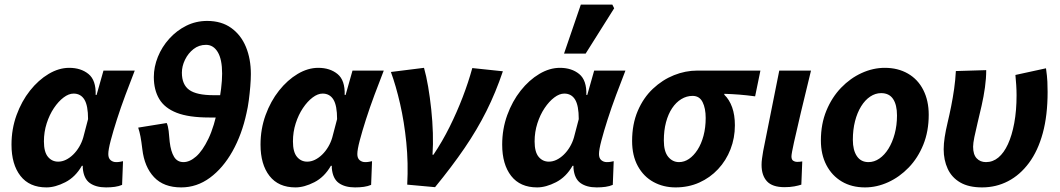

<svg xmlns="http://www.w3.org/2000/svg" viewBox="-20 -803 4608 835"><path d="M182 12Q108 12 69 -38Q30 -88 30 -174Q30 -242 52 -302.5Q74 -363 110.5 -409Q147 -455 191.5 -481.5Q236 -508 281 -508Q332 -508 365 -481Q398 -454 396 -390H400L430 -496H566Q546 -445 525.5 -390Q505 -335 488.5 -283.5Q472 -232 461.5 -192Q451 -152 451 -133Q451 -115 461 -106.5Q471 -98 485 -98Q496 -98 502.5 -99.5Q509 -101 515 -102L511 1Q497 7 479.5 9.5Q462 12 441 12Q397 12 370.5 -7Q344 -26 340 -72Q340 -74 340 -76.5Q340 -79 340 -82H336Q308 -33 264 -10.5Q220 12 182 12ZM233 -100Q250 -100 266.5 -108Q283 -116 298 -130.5Q313 -145 324.5 -164.5Q336 -184 342 -205L363 -285Q363 -344 347 -370Q331 -396 300 -396Q279 -396 256.5 -379Q234 -362 214.5 -333Q195 -304 183 -266.5Q171 -229 171 -188Q171 -142 188.5 -121Q206 -100 233 -100Z M768 12Q692 12 650 -32.5Q608 -77 599 -154Q595 -188 591 -209Q587 -230 581 -248L705 -268Q711 -255 713.5 -233.5Q716 -212 718 -186Q723 -144 737 -121Q751 -98 778 -98Q805 -98 833 -122.5Q861 -147 886.5 -200Q912 -253 929 -340Q937 -381 941.5 -417Q946 -453 946 -483Q946 -545 927 -576.5Q908 -608 876 -608Q845 -608 821.5 -589.5Q798 -571 784.5 -543Q771 -515 771 -487Q771 -435 803 -412Q835 -389 909 -389H956L946 -292H890Q801 -292 748.5 -312.5Q696 -333 672.5 -372.5Q649 -412 649 -468Q649 -512 666.5 -555.5Q684 -599 716 -634.5Q748 -670 790 -691Q832 -712 881 -712Q943 -712 985.5 -681.5Q1028 -651 1049.5 -599Q1071 -547 1071 -481Q1071 -458 1068.5 -427.5Q1066 -397 1062 -366.5Q1058 -336 1052 -311Q1032 -218 991 -145Q950 -72 893 -30Q836 12 768 12Z M1265 12Q1191 12 1152 -38Q1113 -88 1113 -174Q1113 -242 1135 -302.5Q1157 -363 1193.5 -409Q1230 -455 1274.5 -481.5Q1319 -508 1364 -508Q1415 -508 1448 -481Q1481 -454 1479 -390H1483L1513 -496H1649Q1629 -445 1608.5 -390Q1588 -335 1571.5 -283.5Q1555 -232 1544.5 -192Q1534 -152 1534 -133Q1534 -115 1544 -106.5Q1554 -98 1568 -98Q1579 -98 1585.5 -99.5Q1592 -101 1598 -102L1594 1Q1580 7 1562.5 9.5Q1545 12 1524 12Q1480 12 1453.5 -7Q1427 -26 1423 -72Q1423 -74 1423 -76.5Q1423 -79 1423 -82H1419Q1391 -33 1347 -10.5Q1303 12 1265 12ZM1316 -100Q1333 -100 1349.5 -108Q1366 -116 1381 -130.5Q1396 -145 1407.5 -164.5Q1419 -184 1425 -205L1446 -285Q1446 -344 1430 -370Q1414 -396 1383 -396Q1362 -396 1339.5 -379Q1317 -362 1297.5 -333Q1278 -304 1266 -266.5Q1254 -229 1254 -188Q1254 -142 1271.5 -121Q1289 -100 1316 -100Z M1751 0Q1756 -94 1747 -183.5Q1738 -273 1720 -351.5Q1702 -430 1680 -490L1824 -508Q1834 -473 1842 -426Q1850 -379 1855.5 -327Q1861 -275 1862.5 -224.5Q1864 -174 1861 -130H1865Q1904 -188 1935.5 -251.5Q1967 -315 1992 -380Q2017 -445 2034 -507L2167 -493Q2136 -401 2095.5 -320Q2055 -239 2000 -158.5Q1945 -78 1872 11Z M2316 12Q2242 12 2203 -38Q2164 -88 2164 -174Q2164 -242 2186 -302.5Q2208 -363 2244.5 -409Q2281 -455 2325.5 -481.5Q2370 -508 2415 -508Q2466 -508 2499 -481Q2532 -454 2530 -390H2534L2564 -496H2700Q2680 -445 2659.5 -390Q2639 -335 2622.5 -283.5Q2606 -232 2595.5 -192Q2585 -152 2585 -133Q2585 -115 2595 -106.5Q2605 -98 2619 -98Q2630 -98 2636.5 -99.5Q2643 -101 2649 -102L2645 1Q2631 7 2613.5 9.5Q2596 12 2575 12Q2531 12 2504.5 -7Q2478 -26 2474 -72Q2474 -74 2474 -76.5Q2474 -79 2474 -82H2470Q2442 -33 2398 -10.5Q2354 12 2316 12ZM2367 -100Q2384 -100 2400.5 -108Q2417 -116 2432 -130.5Q2447 -145 2458.5 -164.5Q2470 -184 2476 -205L2497 -285Q2497 -344 2481 -370Q2465 -396 2434 -396Q2413 -396 2390.5 -379Q2368 -362 2348.5 -333Q2329 -304 2317 -266.5Q2305 -229 2305 -188Q2305 -142 2322.5 -121Q2340 -100 2367 -100ZM2433 -570 2506 -783H2643L2651 -767L2527 -570Z M2918 12Q2865 12 2822 -11.5Q2779 -35 2754 -80.5Q2729 -126 2729 -190Q2729 -263 2753.5 -320.5Q2778 -378 2819.5 -417Q2861 -456 2911 -476Q2961 -496 3012 -496H3287L3264 -384Q3227 -389 3195.5 -391.5Q3164 -394 3130 -395V-391Q3152 -370 3164 -336.5Q3176 -303 3176 -258Q3176 -203 3157 -154Q3138 -105 3103 -67.5Q3068 -30 3021 -9Q2974 12 2918 12ZM2933 -98Q2956 -98 2976.5 -112Q2997 -126 3013.5 -151.5Q3030 -177 3039.5 -212.5Q3049 -248 3049 -290Q3049 -332 3035.5 -359Q3022 -386 2992 -386Q2966 -386 2943 -372Q2920 -358 2903 -332.5Q2886 -307 2876.5 -271.5Q2867 -236 2867 -192Q2867 -144 2886 -121Q2905 -98 2933 -98Z M3392 11Q3339 11 3315.5 -14.5Q3292 -40 3292 -86Q3292 -99 3294 -113.5Q3296 -128 3299 -146L3369 -496H3507Q3482 -394 3463 -314Q3444 -234 3433 -184Q3422 -134 3422 -123Q3422 -109 3429.5 -104Q3437 -99 3446 -99Q3451 -99 3457 -99.5Q3463 -100 3469 -101L3465 0Q3453 4 3434.5 7.5Q3416 11 3392 11Z M3742 12Q3684 12 3641 -13.5Q3598 -39 3574 -85Q3550 -131 3550 -192Q3550 -264 3574 -322Q3598 -380 3638 -421.5Q3678 -463 3727.5 -485.5Q3777 -508 3828 -508Q3885 -508 3928.5 -483Q3972 -458 3995.5 -411.5Q4019 -365 4019 -304Q4019 -232 3995.5 -174Q3972 -116 3932 -74.5Q3892 -33 3842.5 -10.5Q3793 12 3742 12ZM3757 -98Q3782 -98 3804.5 -113.5Q3827 -129 3844 -156.5Q3861 -184 3871 -221Q3881 -258 3881 -301Q3881 -347 3864 -372.5Q3847 -398 3812 -398Q3787 -398 3764.5 -383Q3742 -368 3725 -340.5Q3708 -313 3698.5 -276Q3689 -239 3689 -195Q3689 -150 3706.5 -124Q3724 -98 3757 -98Z M4251 12Q4193 12 4156 -9.5Q4119 -31 4101.5 -69Q4084 -107 4084 -154Q4084 -178 4088.5 -207Q4093 -236 4101 -269.5Q4109 -303 4116.5 -340.5Q4124 -378 4129.5 -416.5Q4135 -455 4137 -494L4269 -498Q4269 -462 4263.5 -422.5Q4258 -383 4249 -343.5Q4240 -304 4231.5 -269Q4223 -234 4217.5 -207Q4212 -180 4212 -165Q4212 -131 4227.5 -114.5Q4243 -98 4268 -98Q4298 -98 4322 -118Q4346 -138 4363.5 -176Q4381 -214 4391 -268Q4401 -322 4401 -389Q4401 -410 4399.5 -433.5Q4398 -457 4396 -477L4529 -506Q4534 -471 4535 -447.5Q4536 -424 4536 -403Q4536 -301 4515 -224Q4494 -147 4455 -94.5Q4416 -42 4364 -15Q4312 12 4251 12Z"/></svg>

Font: Source Sans 3
Style: Bold Italic
Weight: 700
Italic angle: -11°
Designer: Paul D. Hunt
Foundry: Adobe
Version: Version 3.052;hotconv 1.1.0;makeotfexe 2.6.0